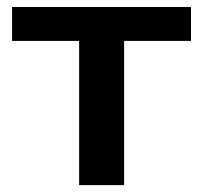

<svg xmlns="http://www.w3.org/2000/svg" viewBox="-20 -539 592 559"><path d="M15.1 -419.9H210.4V0H341.3V-419.9H536.1V-518.6H15.1Z"/></svg>

Font: Roboto Flex
Style: wght 600 wdth 140 opsz 13.0 GRAD 0.00 slnt 0.00 XTRA 468 XOPQ 96 YOPQ 79 YTLC 514 YTUC 712 YTAS 750 YTDE -203.00 YTFI 738
Weight: 600
Width: 8
Designer: Berlow after Robertson
Foundry: Google
Version: Version 3.100